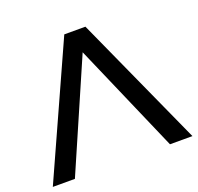

<svg xmlns="http://www.w3.org/2000/svg" viewBox="-126 -832 992 964"><g transform="rotate(-20 370.0 -350.0)"><path d="M-3 0 313 -700H426L743 0H623L369 -584L115 0Z"/></g></svg>

Font: Argentum Sans
Style: Regular
Weight: 400
Designer: Julieta Ulanovsky, Owen Earl, Chris M. Simpson, Rasmus Andersson, Cristiano Sobral
Foundry: The Argentum Sans Project Authors
Version: Version 3.135; ttfautohint (v1.8.4.7-5d5b-dirty)